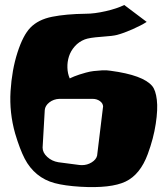

<svg xmlns="http://www.w3.org/2000/svg" viewBox="-20 -762 680 781"><path d="M398.9 -325.7Q398.9 -326.2 399.2 -326.7Q399.4 -327.1 399.4 -327.6Q399.4 -341.3 386.7 -350.6Q374 -359.9 356.4 -359.9H355H221.2Q197.8 -358.9 180.7 -345.5Q163.6 -332 162.1 -314.5L153.3 -161.6Q153.3 -141.1 172.1 -123.8Q190.9 -106.4 217.3 -102.1L303.7 -90.8Q306.6 -90.3 313.5 -90.3Q335 -90.3 353 -101.6Q371.1 -112.8 375 -128.9ZM103.5 -649.4Q135.7 -682.6 192.1 -693.8Q248.5 -705.1 329.1 -706.1Q364.3 -706.1 410.2 -716.6Q456.1 -727.1 485.4 -741.7L576.7 -672.9Q554.7 -658.7 519.3 -643.1Q483.9 -627.4 456.5 -620.1Q441.4 -615.7 392.3 -612.3Q343.3 -608.9 324.7 -601.6Q300.8 -592.3 284.2 -573.5Q267.6 -554.7 260.5 -532.5Q253.4 -510.3 254.2 -486.6Q254.9 -462.9 263.7 -442.9Q265.6 -443.8 268.6 -445.3Q271.5 -446.8 282 -451.2Q292.5 -455.6 302.7 -458.7Q313 -461.9 329.3 -466.6Q345.7 -471.2 360.4 -472.9Q375 -474.6 394.3 -475.8Q413.6 -477.1 430.2 -474.1Q562 -456.5 599.1 -412.1Q613.3 -395 617.9 -356.2Q622.6 -317.4 613.5 -258.1Q604.5 -198.7 581.1 -135.3Q550.3 -51.8 490.7 -23.4Q431.2 4.9 306.6 -2.4Q243.2 -6.3 202.6 -17.1Q162.1 -27.8 131.1 -53.2Q100.1 -78.6 80.3 -116.9Q60.5 -155.3 41.5 -219.2Q17.6 -303.7 22.9 -390.6Q28.3 -477.5 51 -548.1Q73.7 -618.7 103.5 -649.4Z"/></svg>

Font: Some Time Later
Style: Regular
Weight: 400
Version: Version 003.300